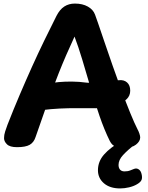

<svg xmlns="http://www.w3.org/2000/svg" viewBox="-20 -809 827 1075"><path d="M179.3 -42.1Q169.7 -11.9 146.5 1.6Q123.3 15 75.2 15Q35.2 15 18.9 -1.2Q2.6 -17.3 2.6 -35.3Q2.6 -53.6 8.8 -72.7Q15.1 -91.9 22.1 -110.9Q56.1 -197.9 90.7 -278.9Q125.3 -360 159.4 -435.7Q193.6 -511.4 228 -582.2Q262.4 -653 295.9 -719.4Q314.3 -755.8 339.8 -772.4Q365.3 -789 399.3 -789Q442 -789 471.8 -772.2Q501.7 -755.4 512.1 -727.2Q515.6 -719.1 529.4 -678.3Q543.3 -637.6 564.2 -576.1Q585.1 -514.7 609.7 -444Q634.3 -373.3 660.1 -303.4Q685.9 -233.6 709.4 -176Q733 -118.4 750 -85Q755.8 -75 760.4 -61.3Q765 -47.7 765 -39.7Q765 -17.7 741.4 0.7Q717.8 19 678.2 19Q651.1 19 629.4 12.6Q607.8 6.1 594.8 -19.6Q563.9 -81.9 537.2 -159.8Q510.4 -237.8 486.8 -319.3Q463.1 -400.8 440.7 -474.9Q418.3 -549.1 397.3 -604.1Q348.3 -499 308.9 -399.7Q269.6 -300.4 238.2 -210.4Q206.9 -120.4 179.3 -42.1ZM211.6 -192.1Q196.6 -191.1 181 -214.7Q165.4 -238.2 165.4 -267.3Q165.4 -291.2 179.5 -305.6Q193.6 -319.9 213.1 -328.4Q232.6 -336.9 249.8 -340.4Q274.9 -346.2 308.1 -349.3Q341.2 -352.4 381.6 -352.3Q421.9 -352.1 467.3 -346Q476.2 -345 500.5 -346.7Q524.8 -348.3 554.6 -350.9Q584.3 -353.4 609.6 -356.1Q634.8 -358.8 645.8 -360Q673.8 -363 691.4 -347.4Q709.1 -331.9 709.1 -301.2Q709.1 -272.6 688.9 -253.6Q668.7 -234.7 637.3 -223.4Q605.9 -212.2 573.4 -207.6Q540.9 -203 516.3 -203Q459.3 -203 410.8 -203.3Q362.3 -203.6 314.9 -201.3Q267.6 -199.1 211.6 -192.1ZM652.9 246Q595.4 246 561.9 217.2Q528.4 188.4 528.4 144Q528.4 95 562.7 56Q596.9 17 662.1 -20H746V-10Q693.3 32.4 668.5 59.6Q643.7 86.7 643.7 114.4Q643.7 130.9 652.1 140.7Q660.6 150.6 677.1 150.6Q696 150.6 709.2 145.1Q722.4 139.7 731.4 136.4Q745.6 131.4 757.1 139.6Q768.7 147.7 772.7 165.6Q777.7 185.6 772.5 198.3Q767.3 211 747 222.7Q728 233.9 702.6 239.9Q677.1 246 652.9 246Z"/></svg>

Font: Playpen Sans Hebrew
Style: Regular
Weight: 400
Designer: Tom Grace, Laura Meseguer, Veronika Burian, José Scaglione
Foundry: TypeTogether
Version: Version 2.000